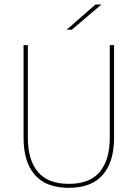

<svg xmlns="http://www.w3.org/2000/svg" viewBox="-20 -844 625 872"><path d="M292.5 9Q189 9 138 -50Q87 -109 87 -217.5V-639H106.5V-217.5Q106.5 -118 152 -63.5Q197.5 -9 292.5 -9Q388 -9 433.2 -63.5Q478.5 -118 478.5 -217.5V-639H498V-217.5Q498 -109 446.8 -50Q395.5 9 292.5 9ZM413.5 -823.5H439.5V-822.5L306 -709H283.5V-709.5Z"/></svg>

Font: Anek Latin Thin
Style: Regular
Weight: 250
Designer: Yesha Goshar
Foundry: Ek Type
Version: Version 1.003